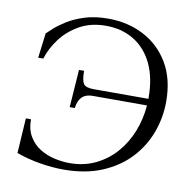

<svg xmlns="http://www.w3.org/2000/svg" viewBox="-78 -759 859 853"><g transform="rotate(10 351.5 -332.5)"><path d="M343 -680Q432 -680 504 -642.5Q576 -605 618 -534Q660 -463 660 -361Q660 -289 635 -221.5Q610 -154 560.5 -101Q511 -48 436.5 -16.5Q362 15 263 15Q213 15 157.5 6Q102 -3 49 -22L59 -180H82Q82 -134 101 -102.5Q120 -71 150 -52.5Q180 -34 215.5 -26Q251 -18 284 -18Q349 -18 401.5 -43.5Q454 -69 492 -112.5Q530 -156 552 -212Q574 -268 579 -330H333Q273 -330 265 -263H242L254 -433H277Q277 -390 287 -375Q297 -360 333 -360H580V-365Q580 -454 550 -517Q520 -580 465.5 -613.5Q411 -647 339 -647Q270 -647 219 -618Q168 -589 135.5 -545Q103 -501 89 -455H66L80 -567Q88 -575 108 -593Q128 -611 160 -631Q192 -651 237.5 -665.5Q283 -680 343 -680Z"/></g></svg>

Font: Bona Nova SC
Style: Italic
Weight: 400
Italic angle: -4°
Designer: Mateusz Machalski
Foundry: Capitalics
Version: Version 4.001; ttfautohint (v1.8.4.7-5d5b)